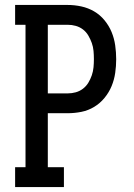

<svg xmlns="http://www.w3.org/2000/svg" viewBox="-20 -755 540 775"><path d="M41 0V-80H83V-655H41V-735H253Q281 -735 308.5 -729Q336 -723 360 -709Q384 -695 402 -673Q420 -651 430.5 -625.5Q441 -600 445 -572Q449 -544 449 -516Q449 -488 445 -460.5Q441 -433 430.5 -407.5Q420 -382 402 -360Q384 -338 360 -323.5Q336 -309 308.5 -303.5Q281 -298 253 -298H173V-80H238V0ZM173 -378H253Q270 -378 286 -382.5Q302 -387 315 -397Q328 -407 336.5 -421Q345 -435 350.5 -451Q356 -467 357.5 -483.5Q359 -500 359 -516Q359 -533 357.5 -549.5Q356 -566 350.5 -581.5Q345 -597 336.5 -611.5Q328 -626 315 -636Q302 -646 286 -650.5Q270 -655 253 -655H173Z"/></svg>

Font: Iosevka Curly Slab Medium
Style: Regular
Weight: 500
Monospace: yes
Designer: Belleve Invis
Foundry: Belleve Invis
Version: Version 22.1.2; ttfautohint (v1.8.4)